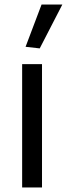

<svg xmlns="http://www.w3.org/2000/svg" viewBox="-20 -821 293 841"><path d="M77 -540H164V0H77ZM92 -616 162 -801H253L154 -609Z"/></svg>

Font: EncodeSans
Style: Regular
Weight: 400
Designer: Pablo Impallari, Andres Torresi
Foundry: Pablo Impallari, Andres Torresi
Version: Version 1.000; ttfautohint (v1.4.1)